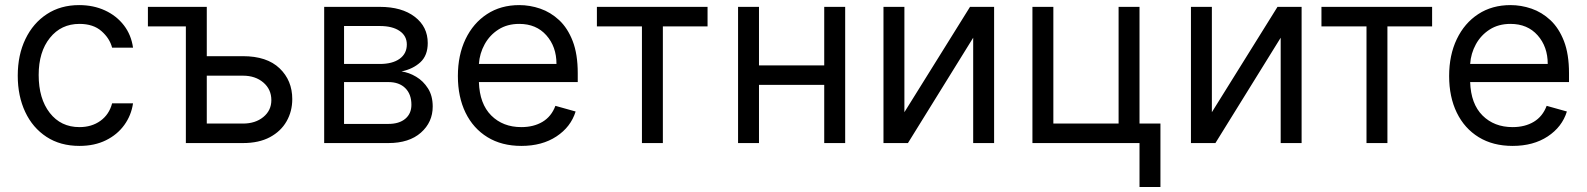

<svg xmlns="http://www.w3.org/2000/svg" viewBox="-20 -573 6355 769"><path d="M298.3 11.4Q221.6 11.4 166.2 -24.9Q110.8 -61.1 81 -124.6Q51.1 -188.2 51.1 -269.9Q51.1 -353 81.9 -416.7Q112.6 -480.5 167.8 -516.5Q223 -552.6 296.9 -552.6Q354.4 -552.6 400.6 -531.2Q446.7 -509.9 476.2 -471.6Q505.7 -433.2 512.8 -382.1H429Q419.4 -419.4 386.5 -448.3Q353.7 -477.3 298.3 -477.3Q224.8 -477.3 179.9 -421.3Q134.9 -365.4 134.9 -272.7Q134.9 -177.9 179.3 -120.9Q223.7 -63.9 298.3 -63.9Q347.3 -63.9 382.3 -89.1Q417.3 -114.3 429 -159.1H512.8Q505.7 -110.8 477.8 -72.3Q449.9 -33.7 404.3 -11.2Q358.7 11.4 298.3 11.4Z M808.2 -348H953.1Q1049 -348 1099.8 -299.4Q1150.6 -250.7 1150.6 -176.1Q1150.6 -127.1 1127.8 -87.2Q1105.1 -47.2 1061.1 -23.6Q1017 0 953.1 0H724.4V-467.3H572.4V-545.5H808.2ZM808.2 -269.9V-78.1H953.1Q1002.8 -78.1 1034.8 -104.4Q1066.8 -130.7 1066.8 -171.9Q1066.8 -215.2 1034.8 -242.5Q1002.8 -269.9 953.1 -269.9Z M1278.4 0V-545.5H1501.4Q1589.5 -545.5 1641.3 -505.7Q1693.2 -465.9 1693.2 -400.6Q1693.2 -350.9 1663.7 -323.7Q1634.2 -296.5 1588.1 -286.9Q1618.3 -282.7 1646.8 -265.6Q1675.4 -248.6 1694.2 -218.9Q1713.1 -189.3 1713.1 -146.3Q1713.1 -83.5 1665.8 -41.7Q1618.6 0 1535.5 0ZM1358 -76.7H1535.5Q1578.8 -76.7 1603.3 -97.3Q1627.8 -117.9 1627.8 -153.4Q1627.8 -195.7 1603.3 -220Q1578.8 -244.3 1535.5 -244.3H1358ZM1358 -316.8H1501.4Q1551.8 -316.8 1580.6 -337.5Q1609.4 -358.3 1609.4 -394.9Q1609.4 -429.3 1580.6 -449Q1551.8 -468.8 1501.4 -468.8H1358Z M2068.2 11.4Q1989.3 11.4 1932.4 -23.6Q1875.4 -58.6 1844.6 -121.6Q1813.9 -184.7 1813.9 -268.5Q1813.9 -352.3 1844.6 -416.4Q1875.4 -480.5 1930.6 -516.5Q1985.8 -552.6 2059.7 -552.6Q2102.3 -552.6 2143.8 -538.4Q2185.4 -524.1 2219.5 -492.4Q2253.6 -460.6 2273.8 -408.4Q2294 -356.2 2294 -279.8V-244.3H1898.1Q1900.9 -157 1947.6 -110.4Q1994.3 -63.9 2068.2 -63.9Q2117.5 -63.9 2153.1 -85.2Q2188.6 -106.5 2204.5 -149.1L2285.5 -126.4Q2266.3 -64.6 2208.8 -26.6Q2151.3 11.4 2068.2 11.4ZM1898.1 -316.8H2208.8Q2208.8 -386 2168.3 -431.6Q2127.8 -477.3 2059.7 -477.3Q2011.7 -477.3 1976.6 -454.9Q1941.4 -432.5 1921.2 -395.8Q1900.9 -359 1898.1 -316.8Z M2370.7 -467.3V-545.5H2813.9V-467.3H2634.9V0H2551.1V-467.3Z M3019.9 -545.5V-311.1H3281.2V-545.5H3365.1V0H3281.2V-233H3019.9V0H2936.1V-545.5Z M3602.3 -123.6 3865.1 -545.5H3961.6V0H3877.8V-421.9L3616.5 0H3518.5V-545.5H3602.3Z M4544 -545.5V0H4115.1V-545.5H4198.9V-78.1H4460.2V-545.5ZM4627.8 -78.1V176.1H4544V-78.1Z M4833.8 -123.6 5096.6 -545.5H5193.2V0H5109.4V-421.9L4848 0H4750V-545.5H4833.8Z M5272.7 -467.3V-545.5H5715.9V-467.3H5536.9V0H5453.1V-467.3Z M6038.4 11.4Q5959.5 11.4 5902.5 -23.6Q5845.5 -58.6 5814.8 -121.6Q5784.1 -184.7 5784.1 -268.5Q5784.1 -352.3 5814.8 -416.4Q5845.5 -480.5 5900.7 -516.5Q5956 -552.6 6029.8 -552.6Q6072.4 -552.6 6114 -538.4Q6155.5 -524.1 6189.6 -492.4Q6223.7 -460.6 6244 -408.4Q6264.2 -356.2 6264.2 -279.8V-244.3H5868.3Q5871.1 -157 5917.8 -110.4Q5964.5 -63.9 6038.4 -63.9Q6087.7 -63.9 6123.2 -85.2Q6158.7 -106.5 6174.7 -149.1L6255.7 -126.4Q6236.5 -64.6 6179 -26.6Q6121.4 11.4 6038.4 11.4ZM5868.3 -316.8H6179Q6179 -386 6138.5 -431.6Q6098 -477.3 6029.8 -477.3Q5981.9 -477.3 5946.7 -454.9Q5911.6 -432.5 5891.3 -395.8Q5871.1 -359 5868.3 -316.8Z"/></svg>

Font: Inter UI
Style: Regular
Weight: 400
Designer: Rasmus Andersson
Foundry: rsms
Version: 3.2;8d6f07862